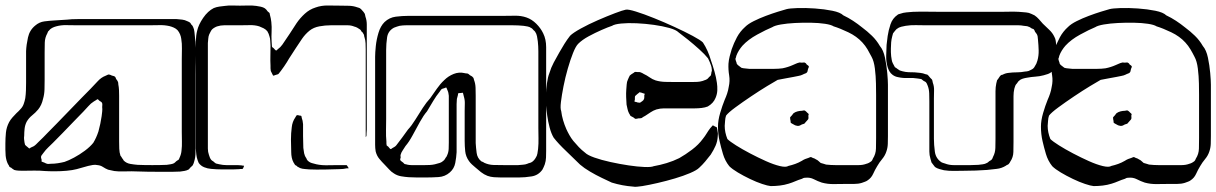

<svg xmlns="http://www.w3.org/2000/svg" viewBox="-64 -614 4523 714"><path d="M663 -339V-80Q663 -64 663 -46.5Q663 -29 658 -13Q657 -10 656 -6.5Q655 -3 653 0Q652 2 649.5 4Q647 6 645 8L638 16Q631 20 622.5 21.5Q614 23 606 24Q590 25 573.5 25Q557 25 540 25Q518 25 483 24.5Q448 24 425 23Q409 23 393 23.5Q377 24 361 22Q350 20 338 17Q328 13 319 7Q310 1 299 0Q290 -2 281 -0.5Q272 1 264 3L221 15Q206 19 184 21Q162 23 140 23Q118 23 103 22Q82 20 61 20.5Q40 21 19 21Q12 21 4 20.5Q-4 20 -11 18Q-13 17 -15.5 15Q-18 13 -20 12Q-21 10 -24 9Q-27 8 -29 6Q-30 4 -31 1.5Q-32 -1 -34 -3Q-38 -11 -40 -18.5Q-42 -26 -43 -35Q-44 -46 -44 -57.5Q-44 -69 -44 -80Q-44 -100 -42 -120.5Q-40 -141 -30 -160Q-25 -169 -17.5 -177.5Q-10 -186 -3 -193Q1 -197 5 -200.5Q9 -204 12 -208Q20 -216 24 -227Q28 -238 30 -249Q32 -263 32.5 -278Q33 -293 33 -307Q33 -322 33 -344Q33 -366 33 -387.5Q33 -409 33 -424Q34 -447 40 -474.5Q46 -502 67 -519Q82 -532 101 -534.5Q120 -537 139 -538L186 -541Q201 -543 225 -543Q249 -543 272.5 -543Q296 -543 311 -543H593Q604 -542 613.5 -541Q623 -540 633 -535Q635 -534 637.5 -533Q640 -532 641 -531Q643 -530 645 -527Q647 -524 648 -522Q650 -521 651.5 -518.5Q653 -516 654 -514Q658 -506 659 -495.5Q660 -485 661 -476Q663 -461 663.5 -434.5Q664 -408 663.5 -381.5Q663 -355 663 -339ZM612 -123V-395Q612 -414 612.5 -433Q613 -452 610 -470Q609 -478 605.5 -486.5Q602 -495 596 -502Q590 -508 582 -511.5Q574 -515 566 -517Q548 -521 529 -520.5Q510 -520 492 -520H222Q203 -520 183 -520.5Q163 -521 145 -516Q137 -514 129.5 -510Q122 -506 117 -499Q115 -498 114 -495Q113 -492 112 -490Q103 -474 102.5 -455.5Q102 -437 102 -419V-318Q102 -301 101.5 -282Q101 -263 96 -246Q91 -223 78 -207Q68 -195 55.5 -185Q43 -175 35 -161Q29 -149 27.5 -135.5Q26 -122 26 -109Q25 -103 25.5 -97Q26 -91 27 -85Q28 -83 28 -80.5Q28 -78 29 -76Q31 -73 35 -70Q39 -67 41 -65Q44 -62 45 -62Q47 -62 50 -65Q53 -66 55.5 -67.5Q58 -69 61 -70Q66 -73 70.5 -77.5Q75 -82 79 -86Q88 -94 96.5 -103Q105 -112 113 -120Q124 -131 146 -153.5Q168 -176 193 -202Q218 -228 240 -250.5Q262 -273 273 -284Q285 -296 298.5 -311Q312 -326 328 -332Q331 -333 334.5 -335Q338 -337 341 -337Q343 -337 346.5 -335.5Q350 -334 352 -333Q354 -332 357.5 -331.5Q361 -331 363 -329Q365 -328 366 -325Q367 -322 368 -320Q370 -318 371.5 -315.5Q373 -313 374 -311Q376 -308 376 -300Q378 -290 378.5 -279.5Q379 -269 379 -258V-88Q379 -75 379.5 -61Q380 -47 384 -35Q386 -33 387.5 -30.5Q389 -28 390 -26Q392 -24 393.5 -21.5Q395 -19 396 -17Q406 -7 420.5 -4.5Q435 -2 448 -1Q471 0 502.5 0Q534 0 556 -1Q562 -2 569.5 -3Q577 -4 583 -7Q585 -8 587.5 -10.5Q590 -13 591 -14Q593 -16 596 -17.5Q599 -19 600 -20Q602 -22 602.5 -24.5Q603 -27 604 -28Q610 -41 611 -54Q613 -71 612.5 -87.5Q612 -104 612 -123ZM302 -125Q310 -154 314 -182Q315 -190 316 -199Q317 -208 316 -216Q316 -219 316.5 -224Q317 -229 315 -232Q314 -234 311 -236Q308 -238 306 -239Q305 -240 302.5 -242.5Q300 -245 299 -245Q297 -245 294 -242Q292 -241 289.5 -239.5Q287 -238 284 -236Q274 -230 264.5 -219Q255 -208 246 -199Q231 -184 210.5 -162.5Q190 -141 169 -119.5Q148 -98 133 -83Q124 -74 115 -65.5Q106 -57 98 -46Q97 -44 93.5 -40Q90 -36 89 -33Q88 -30 89 -26Q90 -22 91 -19Q91 -18 90.5 -16.5Q90 -15 91 -13Q92 -12 93.5 -12Q95 -12 96 -11Q100 -10 103.5 -8Q107 -6 111 -5Q114 -4 117.5 -4.5Q121 -5 125 -5Q138 -5 151 -7Q164 -9 176 -12Q191 -17 211.5 -28Q232 -39 251.5 -53.5Q271 -68 283 -83Q289 -93 293.5 -103Q298 -113 302 -125Z M1300 -491V-147Q1300 -140 1300 -132.5Q1300 -125 1299 -117Q1299 -115 1299 -112Q1299 -109 1298 -107Q1296 -105 1296 -104Q1296 -104 1296 -109V-192Q1296 -201 1296 -225Q1296 -249 1296 -279.5Q1296 -310 1296 -341Q1296 -372 1296 -396Q1296 -420 1296 -429Q1296 -441 1295.5 -453Q1295 -465 1291 -477Q1290 -479 1290 -482Q1290 -485 1288 -487Q1287 -490 1285 -492.5Q1283 -495 1281 -496Q1280 -498 1278 -501Q1276 -504 1274 -505Q1270 -508 1264.5 -511Q1259 -514 1254 -515Q1242 -520 1228.5 -520Q1215 -520 1203 -520Q1188 -520 1166.5 -520Q1145 -520 1123.5 -516Q1102 -512 1087 -500Q1071 -487 1059 -469.5Q1047 -452 1036 -435Q1028 -422 1019.5 -409.5Q1011 -397 1003 -383Q998 -375 992.5 -367Q987 -359 981 -351Q978 -348 975.5 -344Q973 -340 970 -338Q968 -337 965 -336.5Q962 -336 960 -335Q959 -335 956 -333.5Q953 -332 952 -333Q951 -333 950 -336Q949 -339 948 -340Q947 -342 945.5 -345Q944 -348 943 -350Q942 -355 942 -360Q942 -365 942 -369Q941 -388 941.5 -406.5Q942 -425 942 -444Q941 -452 941 -461.5Q941 -471 938 -479Q936 -488 930 -498Q924 -505 916 -509Q908 -513 900 -516Q884 -521 865 -520.5Q846 -520 829 -520H797Q784 -520 770 -520Q756 -520 744 -516Q740 -515 734 -511.5Q728 -508 725 -505Q722 -502 719 -496Q716 -490 714 -486Q711 -479 710.5 -470.5Q710 -462 709 -454V-86Q709 -74 709 -61.5Q709 -49 713 -38Q714 -34 716.5 -28Q719 -22 722 -19Q725 -16 729 -14Q731 -12 733.5 -10Q736 -8 739 -6L752 -3Q765 0 778 0Q791 0 804 0Q812 0 819.5 0Q827 0 834 1Q837 2 842 2Q844 2 843 5Q842 6 841 9.5Q840 13 838 14Q837 15 833 14.5Q829 14 827 15Q821 15 815 15.5Q809 16 803 16Q783 16 762 16Q741 16 721 14Q708 13 695.5 8Q683 3 675 -8Q674 -10 673 -13Q672 -16 671 -18Q667 -29 666 -40Q665 -51 664 -62V-369Q664 -384 663.5 -409Q663 -434 664 -459Q665 -484 669 -499Q674 -522 691.5 -547.5Q709 -573 731 -584Q741 -588 751.5 -589.5Q762 -591 772 -592Q786 -594 800.5 -593.5Q815 -593 828 -593Q844 -593 859 -593.5Q874 -594 889 -592Q897 -591 906 -589Q915 -587 921 -583Q924 -581 926.5 -578Q929 -575 931 -572L938 -566Q939 -565 939 -562.5Q939 -560 940 -558Q942 -551 943 -545.5Q944 -540 945 -532Q947 -514 946 -496Q945 -478 946 -461Q946 -457 946.5 -453Q947 -449 947 -445Q947 -441 948 -439Q949 -438 952 -436Q955 -434 956 -432Q957 -431 959.5 -428.5Q962 -426 963 -426Q964 -426 966 -428Q968 -430 969 -431Q979 -438 986 -448Q1000 -468 1013 -488Q1026 -508 1039 -528Q1052 -547 1069.5 -563Q1087 -579 1109 -586Q1131 -594 1156 -593.5Q1181 -593 1203 -593Q1218 -593 1234 -592.5Q1250 -592 1264 -587Q1267 -586 1270.5 -585Q1274 -584 1276 -582Q1278 -581 1280 -578.5Q1282 -576 1284 -574Q1286 -572 1288 -569.5Q1290 -567 1291 -565Q1293 -563 1293.5 -559Q1294 -555 1295 -552Q1300 -538 1300 -523Q1300 -508 1300 -491ZM1198 15Q1176 16 1142.5 16.5Q1109 17 1086 16Q1078 15 1069 14.5Q1060 14 1052 11Q1049 10 1046.5 8Q1044 6 1041 5Q1040 3 1038 2Q1036 1 1034 0Q1032 -2 1031 -4.5Q1030 -7 1028 -9Q1023 -18 1021 -28Q1019 -38 1019 -48Q1018 -71 1018 -95Q1018 -119 1021 -141Q1023 -161 1034 -177Q1035 -179 1037 -182Q1039 -185 1040 -186L1048 -185Q1049 -184 1052 -184Q1055 -184 1056 -183Q1058 -181 1058 -176Q1062 -166 1063 -152Q1063 -130 1063 -108Q1063 -86 1064 -64Q1065 -54 1067 -44Q1069 -34 1075 -26Q1077 -20 1080 -17Q1087 -10 1096 -7.5Q1105 -5 1113 -3Q1132 1 1153 0.5Q1174 0 1193 0H1225Q1228 3 1231 9Q1233 11 1233 11Q1233 12 1229.5 12Q1226 12 1225 12Q1213 15 1198 15Z M1967 -384V-53Q1967 -41 1966.5 -28Q1966 -15 1962 -3Q1958 8 1953 17Q1938 38 1913 42Q1888 46 1865 46H1799Q1786 46 1773 45Q1760 44 1749 40Q1736 35 1724.5 26Q1713 17 1703 8Q1697 3 1691 -2.5Q1685 -8 1680 -15Q1668 -32 1666 -51.5Q1664 -71 1664 -90V-202Q1664 -215 1664.5 -228.5Q1665 -242 1661 -255L1658 -267Q1658 -269 1657 -269Q1657 -269 1654 -269Q1652 -268 1647 -268Q1642 -268 1640 -267Q1639 -265 1639 -261Q1638 -257 1637 -253.5Q1636 -250 1635 -246Q1634 -237 1634 -227Q1634 -217 1634 -208Q1634 -197 1634 -175Q1634 -153 1634 -128Q1634 -103 1634 -81Q1634 -59 1634 -48Q1633 -29 1629 -8Q1625 13 1609 27Q1591 43 1566.5 44.5Q1542 46 1519 46Q1503 46 1487.5 46Q1472 46 1456 45Q1442 44 1427.5 41.5Q1413 39 1401 31Q1391 25 1383 16Q1375 7 1367 -1Q1356 -12 1346.5 -23.5Q1337 -35 1333 -51Q1331 -63 1331 -75.5Q1331 -88 1331 -99V-403Q1331 -418 1333.5 -442.5Q1336 -467 1343.5 -492Q1351 -517 1366 -532Q1384 -549 1408 -552Q1432 -555 1454 -555H1806Q1827 -555 1850.5 -555.5Q1874 -556 1894 -549Q1914 -542 1930.5 -525.5Q1947 -509 1956 -490Q1967 -468 1967 -438.5Q1967 -409 1967 -384ZM1810 0H1863Q1871 -1 1880.5 -1.5Q1890 -2 1897 -5Q1901 -7 1905.5 -8Q1910 -9 1913 -11Q1917 -13 1921.5 -18Q1926 -23 1928 -27Q1933 -34 1934.5 -43Q1936 -52 1937 -60Q1939 -80 1938.5 -99.5Q1938 -119 1938 -138V-386Q1938 -404 1938 -423Q1938 -442 1936 -460Q1935 -469 1933 -479Q1931 -489 1926 -496Q1925 -498 1923.5 -499Q1922 -500 1921 -501Q1919 -503 1916.5 -506Q1914 -509 1911 -510Q1906 -514 1898 -515.5Q1890 -517 1883 -518Q1863 -520 1842 -520Q1821 -520 1800 -520H1472Q1460 -520 1447 -520Q1434 -520 1422 -518Q1418 -517 1412 -515Q1406 -513 1401 -511Q1379 -499 1375.5 -475Q1372 -451 1372 -428V-172Q1372 -151 1371.5 -129.5Q1371 -108 1373 -87Q1373 -84 1373 -80Q1373 -76 1374 -73Q1375 -72 1378 -70Q1381 -68 1382 -66Q1383 -65 1385 -62.5Q1387 -60 1388 -60Q1390 -59 1391 -60Q1392 -61 1393 -62Q1398 -65 1402.5 -67.5Q1407 -70 1410 -74Q1421 -88 1432 -103Q1443 -118 1453 -132Q1467 -147 1480.5 -169Q1494 -191 1508 -212.5Q1522 -234 1536 -249Q1548 -266 1560.5 -284Q1573 -302 1588 -316Q1603 -331 1623 -339Q1643 -347 1664 -342Q1667 -341 1671 -341Q1675 -341 1678 -339Q1680 -338 1684 -334Q1686 -333 1689.5 -331Q1693 -329 1695 -326Q1697 -325 1697.5 -321.5Q1698 -318 1699 -316Q1704 -303 1704.5 -287.5Q1705 -272 1705 -258V-236Q1705 -225 1705 -204Q1705 -183 1705 -159Q1705 -135 1705 -114Q1705 -93 1705 -82Q1706 -65 1708.5 -45.5Q1711 -26 1726 -14Q1728 -13 1731 -12Q1734 -11 1736 -9Q1753 -1 1771.5 -0.5Q1790 0 1810 0ZM1524 -200Q1511 -185 1497.5 -160.5Q1484 -136 1470.5 -111Q1457 -86 1444 -71Q1440 -64 1434 -55.5Q1428 -47 1426 -39Q1425 -37 1425.5 -33.5Q1426 -30 1426 -28Q1423 -22 1425 -18Q1426 -16 1429 -14Q1432 -12 1433 -11Q1435 -10 1437 -7.5Q1439 -5 1441 -4Q1443 -3 1445.5 -3Q1448 -3 1449 -2Q1454 -1 1458 -0.5Q1462 0 1466 0H1516Q1526 0 1535 -0.5Q1544 -1 1553 -3Q1562 -5 1571 -8Q1580 -11 1587 -18Q1589 -20 1590.5 -22.5Q1592 -25 1593 -27Q1595 -29 1596.5 -31.5Q1598 -34 1599 -37Q1604 -48 1604.5 -60.5Q1605 -73 1605 -84V-258Q1604 -263 1603.5 -267.5Q1603 -272 1601 -276L1597 -286Q1596 -287 1596 -287.5Q1596 -288 1595 -289Q1595 -289 1592 -287.5Q1589 -286 1588 -286Q1586 -285 1583 -284.5Q1580 -284 1578 -282Q1576 -281 1574.5 -278Q1573 -275 1571 -273Q1558 -257 1547 -238.5Q1536 -220 1524 -200Z M2579 -39Q2569 -26 2558.5 -13.5Q2548 -1 2536 10Q2527 19 2502.5 29.5Q2478 40 2446 49.5Q2414 59 2381.5 66.5Q2349 74 2324.5 78Q2300 82 2291 80Q2250 77 2211 65Q2196 58 2174 47.5Q2152 37 2130 24Q2108 11 2093 -2Q2071 -24 2041.5 -52Q2012 -80 1995 -102Q1986 -117 1980 -139.5Q1974 -162 1971 -184Q1968 -206 1967 -221Q1966 -236 1966.5 -259Q1967 -282 1970 -304.5Q1973 -327 1979 -342Q1985 -362 1995 -381Q2005 -400 2016 -419Q2025 -435 2035 -451Q2045 -467 2056 -481Q2067 -492 2096 -508Q2125 -524 2159.5 -539Q2194 -554 2223 -565Q2252 -576 2263 -578Q2272 -580 2301 -571Q2330 -562 2368.5 -546.5Q2407 -531 2445 -513.5Q2483 -496 2512 -480.5Q2541 -465 2550 -456Q2569 -427 2580 -389Q2587 -369 2593 -348Q2599 -327 2602 -306Q2604 -293 2603.5 -278.5Q2603 -264 2597 -250Q2589 -230 2568 -218Q2558 -214 2545 -212.5Q2532 -211 2520 -211H2433Q2419 -211 2405 -211Q2391 -211 2377 -207Q2365 -203 2355.5 -196.5Q2346 -190 2335 -183Q2332 -182 2328.5 -179.5Q2325 -177 2322 -175Q2319 -174 2316 -174Q2313 -174 2311 -174Q2303 -172 2299 -172Q2295 -174 2292 -177Q2289 -179 2285.5 -180.5Q2282 -182 2280 -184Q2279 -186 2277.5 -189Q2276 -192 2275 -193Q2271 -201 2269.5 -209Q2268 -217 2266 -225Q2265 -239 2264.5 -253Q2264 -267 2265 -281Q2266 -290 2266.5 -300Q2267 -310 2271 -318Q2273 -322 2274.5 -326Q2276 -330 2278 -333Q2280 -335 2283.5 -337.5Q2287 -340 2289 -341Q2291 -342 2293 -343.5Q2295 -345 2296 -346Q2298 -347 2301.5 -346.5Q2305 -346 2307 -346Q2309 -346 2312.5 -346Q2316 -346 2318 -345Q2321 -344 2324 -342.5Q2327 -341 2330 -339Q2341 -334 2351.5 -326.5Q2362 -319 2374 -315Q2391 -310 2409.5 -309.5Q2428 -309 2445 -309H2509Q2519 -309 2529 -309.5Q2539 -310 2549 -313Q2553 -315 2557 -316Q2561 -317 2564 -319Q2568 -321 2570.5 -324.5Q2573 -328 2576 -330Q2577 -332 2578 -332.5Q2579 -333 2580 -334Q2580 -338 2581 -340Q2581 -344 2582.5 -348Q2584 -352 2583 -356Q2583 -360 2582 -364Q2581 -368 2580 -371Q2576 -383 2569 -397Q2557 -412 2536.5 -430.5Q2516 -449 2495 -466Q2474 -483 2459 -494Q2450 -503 2425 -510Q2400 -517 2368 -521.5Q2336 -526 2303.5 -527.5Q2271 -529 2246 -526.5Q2221 -524 2212 -518Q2197 -513 2173 -502.5Q2149 -492 2125 -479Q2101 -466 2086 -451Q2077 -442 2067 -417Q2057 -392 2047.5 -359Q2038 -326 2031.5 -293Q2025 -260 2022 -235Q2019 -210 2023 -201Q2025 -184 2030 -167Q2035 -150 2042 -134Q2047 -123 2053.5 -111.5Q2060 -100 2068 -90Q2078 -78 2088.5 -67Q2099 -56 2112 -46Q2121 -37 2146.5 -28Q2172 -19 2206 -11.5Q2240 -4 2273.5 1Q2307 6 2332.5 7Q2358 8 2367 4Q2390 0 2415 -7.5Q2440 -15 2462 -26Q2485 -39 2509.5 -57.5Q2534 -76 2550 -98Q2558 -108 2564 -118Q2570 -128 2577 -137L2585 -146Q2586 -146 2586 -147Q2586 -148 2587 -148Q2588 -148 2590.5 -146Q2593 -144 2594 -144Q2596 -143 2598.5 -142Q2601 -141 2602 -140Q2603 -139 2602.5 -137.5Q2602 -136 2603 -135Q2604 -131 2604 -128Q2604 -125 2605 -122Q2606 -118 2605.5 -114Q2605 -110 2605 -106Q2604 -88 2597 -72Q2590 -56 2579 -39ZM2316 -232Q2319 -234 2324 -237.5Q2329 -241 2330 -244Q2332 -247 2332 -252Q2332 -257 2332 -260Q2334 -262 2333 -265Q2332 -267 2331 -266.5Q2330 -266 2328 -267Q2326 -268 2321 -269.5Q2316 -271 2314 -271Q2313 -270 2311 -268Q2309 -266 2307 -265Q2306 -264 2303 -261.5Q2300 -259 2298 -257Q2297 -255 2297 -251Q2297 -247 2297 -244Q2297 -243 2296 -240Q2295 -237 2296 -236Q2297 -235 2301 -235Q2307 -232 2316 -232Z M2869 69Q2853 74 2836 76Q2819 78 2802 78Q2791 77 2770 70Q2749 63 2725 51.5Q2701 40 2680 27.5Q2659 15 2648 4Q2632 -16 2624.5 -41.5Q2617 -67 2612 -89Q2606 -115 2606 -143Q2606 -166 2614 -193.5Q2622 -221 2631 -243Q2636 -254 2640 -266Q2644 -278 2646 -291Q2651 -313 2647.5 -334Q2644 -355 2645 -377Q2646 -391 2649.5 -404.5Q2653 -418 2657 -431Q2665 -454 2676.5 -475.5Q2688 -497 2707 -514Q2718 -525 2739 -535.5Q2760 -546 2784 -555Q2808 -564 2829 -570.5Q2850 -577 2861 -580Q2872 -583 2901.5 -584Q2931 -585 2966.5 -582.5Q3002 -580 3031.5 -574Q3061 -568 3072 -557Q3091 -548 3108.5 -536.5Q3126 -525 3142 -512Q3161 -498 3178.5 -481Q3196 -464 3208 -443Q3221 -428 3227 -399.5Q3233 -371 3235.5 -342.5Q3238 -314 3238 -299V-108Q3238 -94 3237.5 -79Q3237 -64 3232 -50Q3227 -35 3216.5 -22.5Q3206 -10 3198 4Q3190 17 3183 32.5Q3176 48 3162 57Q3158 60 3152 62Q3146 64 3141 66Q3128 70 3112 70Q3096 70 3082 70Q3060 70 3037 70.5Q3014 71 2992 65Q2977 60 2962.5 52.5Q2948 45 2931 47Q2927 47 2924 48Q2921 49 2918 51Q2905 55 2893.5 60Q2882 65 2869 69ZM3177 -403Q3170 -417 3162 -430.5Q3154 -444 3143 -456Q3122 -479 3090.5 -494Q3059 -509 3036 -516Q3027 -522 3004 -525.5Q2981 -529 2951.5 -529.5Q2922 -530 2892.5 -528.5Q2863 -527 2840 -523Q2817 -519 2808 -513Q2786 -504 2752 -485.5Q2718 -467 2697 -444Q2690 -436 2684 -426.5Q2678 -417 2674 -406Q2674 -404 2673 -401Q2672 -398 2671 -396Q2671 -392 2672.5 -388Q2674 -384 2675 -381Q2675 -380 2675.5 -378Q2676 -376 2680 -372Q2683 -370 2686.5 -367Q2690 -364 2693 -362Q2699 -360 2707.5 -359.5Q2716 -359 2722 -358H2785Q2800 -358 2815.5 -358Q2831 -358 2846 -360Q2856 -362 2865.5 -365Q2875 -368 2884 -372Q2889 -374 2895.5 -377Q2902 -380 2907 -381Q2909 -382 2912 -381.5Q2915 -381 2918 -381Q2920 -381 2923.5 -381.5Q2927 -382 2929 -381Q2934 -379 2936 -374Q2938 -373 2941 -370.5Q2944 -368 2944 -366Q2944 -365 2943 -362.5Q2942 -360 2941 -358Q2940 -356 2939.5 -351.5Q2939 -347 2937 -345Q2935 -342 2930 -340.5Q2925 -339 2922 -337Q2914 -333 2904.5 -331.5Q2895 -330 2887 -328Q2872 -325 2857 -322.5Q2842 -320 2828 -317Q2817 -311 2789 -294Q2761 -277 2729 -255.5Q2697 -234 2670.5 -214.5Q2644 -195 2636 -184Q2633 -175 2632.5 -165.5Q2632 -156 2631 -146Q2631 -122 2641 -97Q2650 -88 2673 -73.5Q2696 -59 2725.5 -43.5Q2755 -28 2784 -15Q2813 -2 2836 3.5Q2859 9 2868 3Q2881 0 2893.5 -4.5Q2906 -9 2918 -16Q2924 -20 2930 -22.5Q2936 -25 2943 -27Q2945 -28 2947.5 -29Q2950 -30 2951 -30Q2953 -30 2955 -28.5Q2957 -27 2958 -27Q2962 -26 2965 -24.5Q2968 -23 2971 -21Q2976 -19 2980 -15Q2984 -11 2988 -8Q2993 -7 2998.5 -5Q3004 -3 3008 -2Q3017 -1 3026 -0.5Q3035 0 3043 0H3099Q3113 0 3129 0Q3145 0 3158 -5Q3167 -7 3177 -15Q3180 -18 3182 -24Q3193 -41 3193.5 -61.5Q3194 -82 3194 -101V-261Q3194 -276 3193.5 -303.5Q3193 -331 3189.5 -359Q3186 -387 3177 -403ZM2893 -148 2882 -154Q2881 -155 2879.5 -155.5Q2878 -156 2877 -157Q2876 -159 2876 -162.5Q2876 -166 2875 -168L2874 -177Q2875 -179 2877 -181Q2879 -183 2880 -184Q2884 -190 2887 -193Q2894 -198 2902.5 -200Q2911 -202 2918 -202Q2920 -202 2923.5 -203Q2927 -204 2928 -203Q2931 -202 2934 -199Q2937 -196 2939 -194Q2940 -193 2941 -192.5Q2942 -192 2943 -190Q2944 -188 2942 -184Q2942 -182 2942.5 -177.5Q2943 -173 2941 -170Q2940 -169 2938 -166.5Q2936 -164 2934 -162L2927 -154Q2924 -153 2920.5 -152Q2917 -151 2914 -149Q2912 -148 2910 -147Q2908 -146 2906 -146Q2902 -145 2893 -148Z M3863 -384Q3861 -375 3858.5 -365.5Q3856 -356 3848 -348Q3842 -342 3833.5 -339Q3825 -336 3817 -334Q3802 -330 3786.5 -329Q3771 -328 3755 -325Q3748 -324 3739.5 -321.5Q3731 -319 3726 -314Q3723 -312 3721 -308.5Q3719 -305 3717 -303Q3713 -299 3712 -296Q3711 -294 3710 -290.5Q3709 -287 3708 -284Q3705 -271 3705 -256.5Q3705 -242 3705 -228V-87Q3705 -69 3704.5 -49Q3704 -29 3693 -13Q3692 -11 3690.5 -8.5Q3689 -6 3687 -4Q3685 -2 3682 -1Q3679 0 3677 2Q3661 12 3642.5 14Q3624 16 3606 18Q3564 21 3523 21Q3504 21 3484.5 21.5Q3465 22 3446 19Q3438 17 3429 14.5Q3420 12 3413 7Q3411 5 3409.5 2.5Q3408 0 3406 -2Q3405 -4 3403 -6Q3401 -8 3400 -10Q3399 -13 3398 -17Q3397 -21 3396 -24Q3392 -37 3392 -50.5Q3392 -64 3392 -77V-237Q3392 -251 3391.5 -266.5Q3391 -282 3386 -295Q3385 -297 3383.5 -301Q3382 -305 3380 -307Q3379 -309 3376 -310.5Q3373 -312 3371 -313L3362 -320Q3359 -321 3355.5 -321Q3352 -321 3349 -322Q3331 -325 3312.5 -324Q3294 -323 3276 -327Q3264 -329 3255 -336Q3248 -341 3243.5 -349Q3239 -357 3237 -364Q3231 -384 3231.5 -406Q3232 -428 3233 -447Q3234 -455 3235 -463.5Q3236 -472 3237 -480Q3240 -501 3247.5 -523.5Q3255 -546 3274 -559Q3276 -561 3279 -561.5Q3282 -562 3284 -563Q3295 -567 3307 -568Q3319 -569 3331 -570Q3354 -571 3388.5 -570.5Q3423 -570 3445 -570H3653Q3671 -570 3689 -570.5Q3707 -571 3725 -570Q3734 -569 3743.5 -568.5Q3753 -568 3762 -566Q3771 -563 3783 -557Q3792 -551 3799.5 -542.5Q3807 -534 3814 -526Q3825 -515 3837.5 -503.5Q3850 -492 3857 -477Q3861 -470 3862 -462Q3863 -454 3864 -446Q3865 -431 3865 -416Q3865 -401 3863 -384ZM3796 -466Q3795 -471 3795 -475.5Q3795 -480 3793 -484Q3792 -487 3789.5 -490Q3787 -493 3785 -496Q3783 -502 3781 -504Q3780 -506 3777.5 -506.5Q3775 -507 3773 -508Q3770 -510 3767 -512Q3764 -514 3760 -515Q3756 -517 3752 -517Q3748 -517 3743 -518Q3733 -520 3723 -520Q3713 -520 3703 -520H3378Q3360 -520 3341.5 -520.5Q3323 -521 3304 -518Q3297 -517 3287.5 -514.5Q3278 -512 3272 -507Q3270 -506 3268 -503.5Q3266 -501 3264 -499L3257 -490Q3256 -488 3255.5 -484.5Q3255 -481 3254 -479Q3251 -468 3250 -456.5Q3249 -445 3249 -434Q3249 -427 3249 -420Q3249 -413 3250 -405Q3251 -399 3252 -392Q3253 -385 3256 -379Q3258 -376 3260 -371.5Q3262 -367 3264 -364Q3266 -363 3268.5 -361.5Q3271 -360 3273 -358Q3275 -357 3277.5 -355Q3280 -353 3282 -352Q3284 -351 3287 -350.5Q3290 -350 3292 -349Q3303 -346 3314.5 -345.5Q3326 -345 3337 -345Q3348 -344 3358 -343Q3368 -342 3378 -338Q3380 -337 3382.5 -337Q3385 -337 3386 -335Q3388 -334 3390.5 -330.5Q3393 -327 3395 -325L3401 -319Q3403 -317 3403.5 -313Q3404 -309 3405 -306Q3410 -293 3409.5 -277.5Q3409 -262 3409 -248V-98Q3409 -76 3412.5 -50Q3416 -24 3438 -10Q3440 -9 3443.5 -8Q3447 -7 3450 -6Q3465 0 3482.5 0Q3500 0 3516 0Q3530 0 3545 0Q3560 0 3574 -1Q3582 -2 3590.5 -3Q3599 -4 3606 -8Q3609 -9 3613 -13Q3615 -15 3619 -17Q3623 -19 3624 -21Q3626 -23 3627 -26Q3628 -29 3629 -31Q3637 -46 3637.5 -64Q3638 -82 3638 -98V-245Q3638 -259 3638 -274.5Q3638 -290 3641 -304L3644 -316Q3646 -318 3647.5 -320Q3649 -322 3650 -324Q3652 -326 3653.5 -329Q3655 -332 3657 -333Q3659 -336 3664 -336Q3675 -342 3687 -343Q3702 -345 3717.5 -345Q3733 -345 3748 -348Q3753 -348 3761 -350Q3765 -352 3770.5 -354.5Q3776 -357 3779 -360Q3782 -363 3784 -367Q3791 -377 3794 -389Q3799 -407 3798.5 -426.5Q3798 -446 3796 -466Z M4070 69Q4054 74 4037 76Q4020 78 4003 78Q3992 77 3971 70Q3950 63 3926 51.5Q3902 40 3881 27.5Q3860 15 3849 4Q3833 -16 3825.5 -41.5Q3818 -67 3813 -89Q3807 -115 3807 -143Q3807 -166 3815 -193.5Q3823 -221 3832 -243Q3837 -254 3841 -266Q3845 -278 3847 -291Q3852 -313 3848.5 -334Q3845 -355 3846 -377Q3847 -391 3850.5 -404.5Q3854 -418 3858 -431Q3866 -454 3877.5 -475.5Q3889 -497 3908 -514Q3919 -525 3940 -535.5Q3961 -546 3985 -555Q4009 -564 4030 -570.5Q4051 -577 4062 -580Q4073 -583 4102.5 -584Q4132 -585 4167.5 -582.5Q4203 -580 4232.5 -574Q4262 -568 4273 -557Q4292 -548 4309.5 -536.5Q4327 -525 4343 -512Q4362 -498 4379.5 -481Q4397 -464 4409 -443Q4422 -428 4428 -399.5Q4434 -371 4436.5 -342.5Q4439 -314 4439 -299V-108Q4439 -94 4438.5 -79Q4438 -64 4433 -50Q4428 -35 4417.5 -22.5Q4407 -10 4399 4Q4391 17 4384 32.5Q4377 48 4363 57Q4359 60 4353 62Q4347 64 4342 66Q4329 70 4313 70Q4297 70 4283 70Q4261 70 4238 70.5Q4215 71 4193 65Q4178 60 4163.5 52.5Q4149 45 4132 47Q4128 47 4125 48Q4122 49 4119 51Q4106 55 4094.5 60Q4083 65 4070 69ZM4378 -403Q4371 -417 4363 -430.5Q4355 -444 4344 -456Q4323 -479 4291.5 -494Q4260 -509 4237 -516Q4228 -522 4205 -525.5Q4182 -529 4152.5 -529.5Q4123 -530 4093.5 -528.5Q4064 -527 4041 -523Q4018 -519 4009 -513Q3987 -504 3953 -485.5Q3919 -467 3898 -444Q3891 -436 3885 -426.5Q3879 -417 3875 -406Q3875 -404 3874 -401Q3873 -398 3872 -396Q3872 -392 3873.5 -388Q3875 -384 3876 -381Q3876 -380 3876.5 -378Q3877 -376 3881 -372Q3884 -370 3887.5 -367Q3891 -364 3894 -362Q3900 -360 3908.5 -359.5Q3917 -359 3923 -358H3986Q4001 -358 4016.5 -358Q4032 -358 4047 -360Q4057 -362 4066.5 -365Q4076 -368 4085 -372Q4090 -374 4096.5 -377Q4103 -380 4108 -381Q4110 -382 4113 -381.5Q4116 -381 4119 -381Q4121 -381 4124.5 -381.5Q4128 -382 4130 -381Q4135 -379 4137 -374Q4139 -373 4142 -370.5Q4145 -368 4145 -366Q4145 -365 4144 -362.5Q4143 -360 4142 -358Q4141 -356 4140.5 -351.5Q4140 -347 4138 -345Q4136 -342 4131 -340.5Q4126 -339 4123 -337Q4115 -333 4105.5 -331.5Q4096 -330 4088 -328Q4073 -325 4058 -322.5Q4043 -320 4029 -317Q4018 -311 3990 -294Q3962 -277 3930 -255.5Q3898 -234 3871.5 -214.5Q3845 -195 3837 -184Q3834 -175 3833.5 -165.5Q3833 -156 3832 -146Q3832 -122 3842 -97Q3851 -88 3874 -73.5Q3897 -59 3926.5 -43.5Q3956 -28 3985 -15Q4014 -2 4037 3.5Q4060 9 4069 3Q4082 0 4094.5 -4.5Q4107 -9 4119 -16Q4125 -20 4131 -22.5Q4137 -25 4144 -27Q4146 -28 4148.5 -29Q4151 -30 4152 -30Q4154 -30 4156 -28.5Q4158 -27 4159 -27Q4163 -26 4166 -24.5Q4169 -23 4172 -21Q4177 -19 4181 -15Q4185 -11 4189 -8Q4194 -7 4199.5 -5Q4205 -3 4209 -2Q4218 -1 4227 -0.5Q4236 0 4244 0H4300Q4314 0 4330 0Q4346 0 4359 -5Q4368 -7 4378 -15Q4381 -18 4383 -24Q4394 -41 4394.5 -61.5Q4395 -82 4395 -101V-261Q4395 -276 4394.5 -303.5Q4394 -331 4390.5 -359Q4387 -387 4378 -403ZM4094 -148 4083 -154Q4082 -155 4080.5 -155.5Q4079 -156 4078 -157Q4077 -159 4077 -162.5Q4077 -166 4076 -168L4075 -177Q4076 -179 4078 -181Q4080 -183 4081 -184Q4085 -190 4088 -193Q4095 -198 4103.5 -200Q4112 -202 4119 -202Q4121 -202 4124.5 -203Q4128 -204 4129 -203Q4132 -202 4135 -199Q4138 -196 4140 -194Q4141 -193 4142 -192.5Q4143 -192 4144 -190Q4145 -188 4143 -184Q4143 -182 4143.5 -177.5Q4144 -173 4142 -170Q4141 -169 4139 -166.5Q4137 -164 4135 -162L4128 -154Q4125 -153 4121.5 -152Q4118 -151 4115 -149Q4113 -148 4111 -147Q4109 -146 4107 -146Q4103 -145 4094 -148Z"/></svg>

Font: Rubik Vinyl
Style: Regular
Weight: 400
Designer: Hubert and Fischer, NaN
Foundry: Hubert and Fischer, NaN
Version: Version 2.200